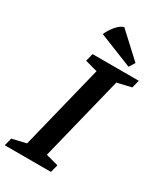

<svg xmlns="http://www.w3.org/2000/svg" viewBox="-261 -1009 931 1094"><g transform="rotate(30 204.0 -462.0)"><path d="M-35 0 -22 -51 70 -73 207 -627 126 -649 139 -700H443L430 -649L337 -627L200 -73L282 -51L269 0ZM132 -828Q146 -860 169.5 -888Q193 -916 218 -924L376 -778L352 -740Z"/></g></svg>

Font: Volkhov
Style: Bold Italic
Weight: 700
Designer: Cyreal (www.cyreal.org)
Foundry: Cyreal (www.cyreal.org)
Version: Version 1.001